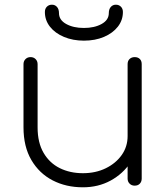

<svg xmlns="http://www.w3.org/2000/svg" viewBox="-20 -790 713 817"><path d="M333 7Q261 7 204 -22.5Q147 -52 113.5 -109Q80 -166 80 -248V-517Q80 -530 88.5 -538.5Q97 -547 110 -547Q123 -547 131.5 -538.5Q140 -530 140 -517V-248Q140 -183 165.5 -139.5Q191 -96 234.5 -74.5Q278 -53 333 -53Q387 -53 430 -74Q473 -95 498 -130.5Q523 -166 523 -211H573Q569 -149 536 -99.5Q503 -50 450.5 -21.5Q398 7 333 7ZM553 0Q540 0 531.5 -8.5Q523 -17 523 -30V-517Q523 -531 531.5 -539Q540 -547 553 -547Q567 -547 575 -539Q583 -531 583 -517V-30Q583 -17 575 -8.5Q567 0 553 0ZM337 -617Q290 -617 252 -633Q214 -649 192.5 -676.5Q171 -704 171 -739Q171 -753 179.5 -761.5Q188 -770 201 -770Q214 -770 222.5 -760.5Q231 -751 231 -734Q231 -705 261.5 -688Q292 -671 337 -671Q382 -671 412.5 -688Q443 -705 443 -734Q443 -751 451.5 -760.5Q460 -770 473 -770Q486 -770 494.5 -761.5Q503 -753 503 -739Q503 -704 481.5 -676.5Q460 -649 422.5 -633Q385 -617 337 -617Z"/></svg>

Font: ComfortaaLight
Style: Regular
Weight: 300
Designer: Johan Aakerlund
Foundry: Johan Aakerlund
Version: Version 3.104; ttfautohint (v1.8.1.43-b0c9)